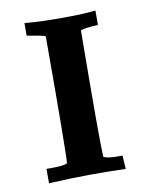

<svg xmlns="http://www.w3.org/2000/svg" viewBox="-73 -670 592 731"><g transform="rotate(-10 222.5 -304.5)"><path d="M123 -555.2C130.5 -553.6 137 -551.7 142.6 -549.7C142.5 -252.3 141.1 -88.8 138.2 -59.2C128.9 -54.4 109.9 -51.9 81.1 -51.8H57.6V4L78.2 2.9C165.1 -1.6 257.3 -2.4 354.8 0.7L351.4 -51.4H333C314.1 -51.4 299.2 -52.9 288.2 -55.7C284.4 -57 281 -58.5 278.3 -60.3C277 -95.6 276.4 -147.2 276.4 -214.9C276.4 -282.5 277 -393.8 278.3 -548.5C287.7 -552.1 304.2 -554.7 327.6 -556.4L345.7 -557.6V-613.2L324.3 -611.2C297 -608.7 259.2 -607.5 210.8 -607.5C162.5 -607.5 123.1 -608.7 92.5 -611.3L71.3 -613.1V-564.4Z"/></g></svg>

Font: Bentham
Style: Bold
Weight: 700
Version: Version 002.001